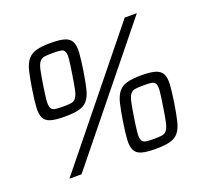

<svg xmlns="http://www.w3.org/2000/svg" viewBox="-121 -842 1072 997"><g transform="rotate(-20 415.0 -344.0)"><path d="M192 -311Q142 -311 114.5 -319Q87 -327 76.5 -348.5Q66 -370 68.5 -407.5Q71 -445 80 -503Q89 -561 98 -598.5Q107 -636 124.5 -657.5Q142 -679 172 -687.5Q202 -696 252 -696Q302 -696 329 -687.5Q356 -679 366.5 -657.5Q377 -636 374.5 -598.5Q372 -561 363 -503Q354 -445 345 -407.5Q336 -370 319 -348.5Q302 -327 272 -319Q242 -311 192 -311ZM103 0 659 -688H726L170 0ZM200 -363Q229 -363 245.5 -365.5Q262 -368 272 -381.5Q282 -395 288 -423.5Q294 -452 302 -503Q310 -554 313 -582.5Q316 -611 310.5 -624.5Q305 -638 289 -640.5Q273 -643 244 -643Q215 -643 198.5 -640.5Q182 -638 171.5 -624.5Q161 -611 155 -582.5Q149 -554 141 -503Q133 -452 130.5 -423.5Q128 -395 134 -381.5Q140 -368 156 -365.5Q172 -363 200 -363ZM578 8Q528 8 500.5 0Q473 -8 462.5 -29.5Q452 -51 454.5 -88.5Q457 -126 466 -184Q475 -242 484 -279.5Q493 -317 510 -338.5Q527 -360 557 -368.5Q587 -377 638 -377Q688 -377 715 -368.5Q742 -360 752.5 -338.5Q763 -317 760.5 -279.5Q758 -242 749 -184Q740 -126 731 -88.5Q722 -51 705 -29.5Q688 -8 658 0Q628 8 578 8ZM586 -44Q615 -44 631.5 -46.5Q648 -49 658 -62.5Q668 -76 674 -104.5Q680 -133 688 -184Q696 -235 699 -263.5Q702 -292 696.5 -305.5Q691 -319 675 -321.5Q659 -324 629 -324Q601 -324 584 -321.5Q567 -319 557 -305.5Q547 -292 541 -263.5Q535 -235 527 -184Q519 -133 516.5 -104.5Q514 -76 520 -62.5Q526 -49 542 -46.5Q558 -44 586 -44Z"/></g></svg>

Font: Azeri Sans
Style: Italic
Weight: 400
Designer: Hector Gatti & Omnibus-Type (original fonts) / Cristiano Sobral (main changes and remastering)
Foundry: Omnibus-Type
Version: Version 0.07;August 21, 2020;FontCreator 13.0.0.2681 64-bit;